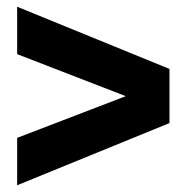

<svg xmlns="http://www.w3.org/2000/svg" viewBox="-20 -618 555 571"><path d="M31 -208V-67L484 -252V-413L31 -598V-457L354 -332Z"/></svg>

Font: Radio Edit
Style: P3
Weight: 800
Version: Version 3.001;PS 003.001;hotconv 1.0.70;makeotf.lib2.5.58329